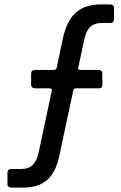

<svg xmlns="http://www.w3.org/2000/svg" viewBox="-20 -723 554 876"><path d="M84 133H34Q14 133 14 117V65Q14 48 33 48H76Q111 48 129 30Q147 12 156 -26L216 -308Q219 -320 207 -320H142Q122 -320 122 -337V-387Q122 -404 141 -404H226Q236 -404 239 -415L267 -549Q285 -630 327 -666.5Q369 -703 443 -703H480Q500 -703 500 -687V-635Q500 -618 482 -618H445Q409 -618 391 -600Q373 -582 365 -544L337 -415Q334 -404 345 -404H427Q447 -404 447 -387V-337Q447 -320 432 -320H327Q317 -320 314 -309L250 -9Q235 62 195.5 97.5Q156 133 84 133Z"/></svg>

Font: Rajdhani SemiBold
Style: Regular
Weight: 600
Designer: Satya Rajpurohit, Jyotish Sonowal
Foundry: Indian Type Foundry
Version: Version 1.201 February 1, 2022